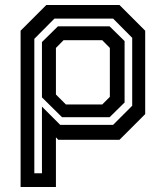

<svg xmlns="http://www.w3.org/2000/svg" viewBox="-20 -560 656 769"><path d="M62.5 189V-437L165.5 -540H458.5L561.5 -437V-103L458.5 0H213.5L204 -10V189ZM117.5 134H148V-133L221 -60H433L509.5 -136.5V-408.5L433 -485.5H198L117.5 -404.5ZM244 -141.5H389.5L420 -172V-368L389.5 -399H234.5L204 -368V-181.5ZM228.5 -90.5 148 -170V-391.5L212 -454.5H419L479 -395.5V-149.5L419 -90.5Z"/></svg>

Font: Tourney Thin SemiBold
Style: Regular
Weight: 600
Version: Version 1.015